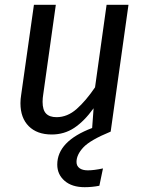

<svg xmlns="http://www.w3.org/2000/svg" viewBox="-20 -547 608 798"><path d="M298 126Q298 143 310.5 152Q323 161 345 161Q370 161 408 153L393 225Q363 231 332 231Q279 231 248.5 204.5Q218 178 218 137Q218 40 363 -15L369 -97Q330 -43 288.5 -15.5Q247 12 195 12Q134 12 99.5 -22.5Q65 -57 65 -118Q65 -135 68 -153L121 -527H212L160 -157Q157 -139 157 -124Q157 -90 171.5 -75Q186 -60 215 -60Q260 -60 298.5 -94Q337 -128 375 -184L423 -527H514L440 0Q355 35 326.5 65.5Q298 96 298 126Z"/></svg>

Font: FiraGO
Style: Italic
Weight: 400
Italic angle: -8°
Designer: bBox Type GmbH
Foundry: bBox Type GmbH
Version: Version 1.001